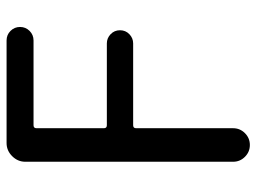

<svg xmlns="http://www.w3.org/2000/svg" viewBox="-118 -442 780 584"><g transform="rotate(-90 272.0 -150.0)"><path d="M72 169V-463Q72 -486 89 -503Q106 -520 129 -520H441Q458 -520 470 -508Q482 -496 482 -479Q482 -462 470 -450Q458 -438 441 -438H183Q174 -438 174 -429V-224Q174 -215 183 -215H432Q448 -215 460 -203.5Q472 -192 472 -175Q472 -158 460 -146.5Q448 -135 432 -135H183Q174 -135 174 -126V169Q174 190 159 205Q144 220 123 220Q102 220 87 205Q72 190 72 169Z"/></g></svg>

Font: Rounded Mplus 1c Medium
Style: Regular
Weight: 500
Version: Version 1.059.20150529